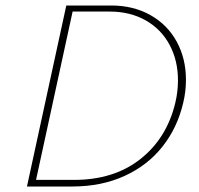

<svg xmlns="http://www.w3.org/2000/svg" viewBox="-20 -678 725 698"><path d="M78 0 221 -658H384Q465 -658 527 -623Q589 -588 622.5 -526.5Q656 -465 656 -388Q656 -345 646 -304Q625 -214 571 -145.5Q517 -77 433 -38.5Q349 0 243 0ZM627 -386Q627 -458 596.5 -515Q566 -572 509.5 -604Q453 -636 378 -636H244L111 -24H249Q394 -24 490 -99.5Q586 -175 617 -303Q627 -344 627 -386Z"/></svg>

Font: Ysabeau Extralight
Style: Italic
Weight: 200
Italic angle: -12°
Designer: Christian Thalmann (Catharsis Fonts)
Version: Version 0.003